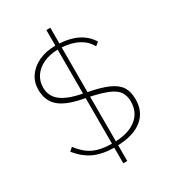

<svg xmlns="http://www.w3.org/2000/svg" viewBox="-222 -936 1051 1173"><g transform="rotate(-30 304.0 -350.0)"><path d="M323 9V120H295V10Q212 9 154 -18Q96 -45 50 -103L73 -124Q116 -67 166 -43Q216 -19 295 -18V-340L279 -343Q168 -364 119 -407.5Q70 -451 70 -528Q70 -581 98.5 -622Q127 -663 178 -686.5Q229 -710 295 -710V-820H323V-709Q472 -701 533 -601L509 -582Q484 -627 437 -652Q390 -677 323 -681V-366Q412 -349 462.5 -326Q513 -303 534.5 -269Q556 -235 556 -181Q556 -94 495.5 -44.5Q435 5 323 9ZM295 -372V-682Q239 -681 195 -661Q151 -641 126.5 -605.5Q102 -570 102 -525Q102 -465 148 -428Q194 -391 295 -372ZM524 -184Q524 -225 506 -252Q488 -279 444.5 -298Q401 -317 323 -334V-19Q418 -23 471 -66.5Q524 -110 524 -184Z"/></g></svg>

Font: KoHo ExtraLight
Style: Regular
Weight: 275
Version: Version 1.000; ttfautohint (v1.6)